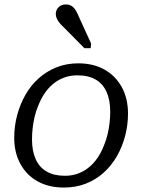

<svg xmlns="http://www.w3.org/2000/svg" viewBox="-20 -832 640 864"><path d="M448 -178Q458 -202 464 -227Q470 -252 473 -278.5Q476 -305 476 -329Q476 -382 459.5 -418.5Q443 -455 410.5 -474Q378 -493 328 -493Q295 -493 267.5 -482.5Q240 -472 218 -453.5Q196 -435 179.5 -410Q163 -385 152 -356Q142 -333 136 -307.5Q130 -282 127 -256Q124 -230 124 -205Q124 -153 140.5 -116Q157 -79 190 -60Q223 -41 272 -41Q305 -41 332.5 -51.5Q360 -62 382 -80.5Q404 -99 420.5 -124Q437 -149 448 -178ZM44 -212Q44 -264 57 -313Q70 -362 94 -404.5Q118 -447 153.5 -479Q189 -511 234 -529Q279 -547 332 -547Q400 -547 450 -519Q500 -491 528 -440Q556 -389 556 -321Q556 -269 543 -220Q530 -171 506 -129Q482 -87 446.5 -55Q411 -23 366 -5.5Q321 12 268 12Q200 12 150 -15.5Q100 -43 72 -94Q44 -145 44 -212ZM337 -752Q329 -772 321 -785Q313 -798 302.5 -805Q292 -812 276 -812Q256 -812 243.5 -799.5Q231 -787 231 -769Q231 -759 235.5 -749Q240 -739 247 -730Q254 -721 264 -712L360 -615H388L390 -636Z"/></svg>

Font: Roboto Serif Light
Style: Italic
Weight: 300
Italic angle: -10°
Version: Version 1.007